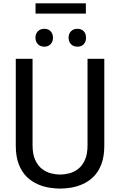

<svg xmlns="http://www.w3.org/2000/svg" viewBox="-20 -1124 723 1156"><path d="M342.5 11.5Q313.5 11.5 277.8 6Q242 0.5 206.5 -15Q171 -30.5 141.2 -59.2Q111.5 -88 93.2 -134.2Q75 -180.5 75 -248V-770H176V-250Q176 -195.5 192 -160.8Q208 -126 233.2 -106.8Q258.5 -87.5 287.5 -80.2Q316.5 -73 342.5 -73Q368 -73 396.5 -80.2Q425 -87.5 450.2 -106.8Q475.5 -126 491.2 -160.8Q507 -195.5 507 -250V-770H608V-248Q608 -180.5 590 -134.2Q572 -88 542.2 -59.2Q512.5 -30.5 477 -15Q441.5 0.5 406.2 6Q371 11.5 342.5 11.5ZM247 -843Q222.5 -843 208 -858.2Q193.5 -873.5 193.5 -897Q193.5 -920.5 208 -935.5Q222.5 -950.5 247 -950.5Q271 -950.5 285 -935.5Q299 -920.5 299 -897Q299 -873.5 285 -858.2Q271 -843 247 -843ZM446 -843Q421.5 -843 407.2 -858.2Q393 -873.5 393 -897Q393 -920.5 407.2 -935.5Q421.5 -950.5 446 -950.5Q471 -950.5 484.5 -935.5Q498 -920.5 498 -897Q498 -873.5 484.5 -858.2Q471 -843 446 -843ZM194 -1104H497V-1042H194Z"/></svg>

Font: Junction Medium
Style: Regular
Weight: 500
Designer: Caroline Hadilaksono
Foundry: Caroline Hadilaksono, Tyler Finck, The League of Moveable Type
Version: Version 2.000; ttfautohint (v1.8.3)